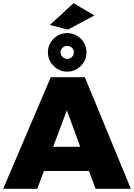

<svg xmlns="http://www.w3.org/2000/svg" viewBox="-47 -1186 842 1206"><path d="M553 0H775L486 -701H272L-27 0H187L229 -112H512ZM287 -264 373 -493 457 -264ZM461 -943C437 -966 408 -978 375 -978C342 -978 313 -966 290 -943C266 -919 254 -890 254 -857C254 -824 266 -795 290 -772C313 -748 342 -736 375 -736C408 -736 437 -748 461 -772C484 -795 496 -824 496 -857C496 -890 484 -919 461 -943ZM346 -886C354 -894 364 -898 375 -898C386 -898 396 -894 405 -886C413 -878 417 -868 417 -857C417 -846 413 -836 405 -828C396 -820 386 -816 375 -816C364 -816 354 -820 346 -828C337 -836 333 -846 333 -857C333 -868 337 -878 346 -886ZM415 -1166 266 -1029 380 -1000 546 -1089Z"/></svg>

Font: Argentum Sans ExtraBold
Style: Regular
Weight: 800
Designer: Julieta Ulanovsky
Foundry: Julieta Ulanovsky
Version: Version 5.001;February 15, 2019;FontCreator 11.5.0.2425 64-b